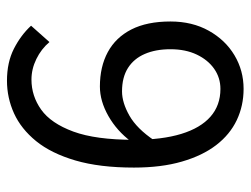

<svg xmlns="http://www.w3.org/2000/svg" viewBox="-102 -588 702 537"><g transform="rotate(90 248.5 -319.0)"><path d="M205.1 12Q153.9 12 115.8 -7.4Q77.7 -26.9 51.4 -55.4L97.1 -106.8Q116.6 -83.8 144.5 -70.2Q172.5 -56.5 202 -56.5Q248 -56.5 286.2 -83.7Q324.4 -110.9 347.5 -173.6Q370.5 -236.2 370.5 -343.2Q370.5 -421.5 354 -475.5Q337.5 -529.4 305.8 -557.2Q274.1 -585 228.2 -585Q196.9 -585 171.9 -567.5Q147 -550 132.1 -518.7Q117.2 -487.4 117.2 -445.2Q117.2 -403.8 130.4 -373.4Q143.5 -343 169.6 -326.4Q195.8 -309.8 235.2 -309.8Q266.5 -309.8 303 -330.5Q339.5 -351.3 372.3 -400.1L375.3 -335.1Q345.7 -295.4 303.9 -271.6Q262.1 -247.9 221.5 -247.9Q166.2 -247.9 125.2 -270Q84.3 -292.1 61.9 -335.9Q39.6 -379.7 39.6 -445.2Q39.6 -506.2 65.5 -552.5Q91.4 -598.8 134.1 -624.3Q176.8 -649.8 228 -649.8Q275.2 -649.8 315.5 -630.7Q355.7 -611.6 385.2 -573.3Q414.7 -535 431.4 -477.3Q448.2 -419.7 448.2 -343.2Q448.2 -247.1 428.3 -179.3Q408.3 -111.5 374.2 -69.5Q340 -27.5 296.5 -7.7Q253 12 205.1 12Z"/></g></svg>

Font: SourceSans3VF
Style: Regular
Weight: 200
Designer: Paul D. Hunt
Foundry: Adobe
Version: Version 3.052;hotconv 1.1.0;makeotfexe 2.6.0